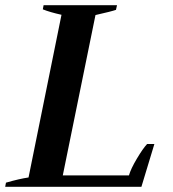

<svg xmlns="http://www.w3.org/2000/svg" viewBox="-35 -720 666 740"><path d="M-12 -16Q40 -31 75 -36L202 -663Q157 -673 130 -684L133 -700H416L412 -682Q395 -676 333 -662L207 -44H462Q469 -69 492.5 -108.5Q516 -148 532 -165H560L510 0H-15Z"/></svg>

Font: Trirong SemiBold
Style: Italic
Weight: 600
Italic angle: -12°
Designer: Katatrad Team
Foundry: CadsonDemak
Version: Version 1.001